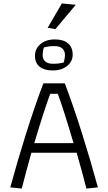

<svg xmlns="http://www.w3.org/2000/svg" viewBox="-20 -1100 631 1120"><path d="M258 -938 341 -1080 422 -1072 303 -930ZM184 -775Q184 -815 215.5 -842.5Q247 -870 301 -870Q350 -870 377 -847Q404 -824 404 -781Q404 -742 372 -715.5Q340 -689 286 -689Q238 -689 211 -711Q184 -733 184 -775ZM352 -736Q359 -761 359 -779Q359 -803 343.5 -817Q328 -831 299 -831Q261 -831 236 -823Q229 -803 229 -777Q229 -754 244.5 -741Q260 -728 289 -728Q328 -728 352 -736ZM40 -7Q82 -162 133 -323.5Q184 -485 233 -614H358Q407 -485 458 -323.5Q509 -162 551 -7L484 0Q461 -93 427 -209H163Q125 -72 107 0ZM409 -265Q350 -465 317 -553H273Q235 -450 180 -265Z"/></svg>

Font: Athiti
Style: Regular
Weight: 400
Designer: CadsonDemak Team
Foundry: CadsonDemak
Version: Version 1.033